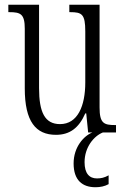

<svg xmlns="http://www.w3.org/2000/svg" viewBox="-20 -556 526 806"><path d="M215 10C272 10 311 -18 338 -80H342L350 0H368C332 14 289 61 289 130C289 201 326 230 381 230C401 230 420 226 436 217V180C418 190 404 193 387 193C355 193 335 172 335 125C335 62 374 15 412 0H467V-31H464C416 -31 398 -38 398 -105V-536H271V-505H274C324 -505 338 -497 338 -424V-210C338 -111 306 -35 232 -35C168 -35 144 -85 144 -186V-536H15V-505H19C67 -505 84 -497 84 -435V-185C84 -46 130 10 215 10Z"/></svg>

Font: Noto Serif Armenian ExtraCondensed Light
Style: Regular
Weight: 300
Width: 2
Designer: Monotype Design Team
Foundry: Monotype Imaging Inc.
Version: Version 2.008